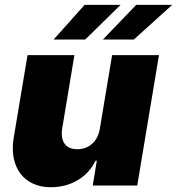

<svg xmlns="http://www.w3.org/2000/svg" viewBox="-20 -776 740 803"><path d="M36.9 -197.4 95.2 -545.5H291.2L240.1 -238.6Q234 -197.8 250.2 -174.9Q266.3 -152 304 -152Q322.1 -152 337.9 -158Q353.7 -164.1 365.9 -175.2Q378.2 -186.4 386.4 -202.4Q394.5 -218.4 397.7 -238.6L448.9 -545.5H644.9L554 0H367.9L384.9 -103.7H379.3Q366.5 -76.7 346.8 -55.9Q327.1 -35.2 302.7 -21.1Q278.4 -7.1 250.5 0Q222.7 7.1 193.2 7.1Q150.2 7.1 117.7 -8.2Q85.2 -23.4 65 -50.6Q44.7 -77.8 37.3 -115.2Q29.8 -152.7 36.9 -197.4ZM204.5 -610.8 333.8 -755.7H484.4L336.6 -610.8ZM410.5 -610.8 549.7 -755.7H700.3L539.8 -610.8Z"/></svg>

Font: Inter P Black
Style: Italic
Weight: 900
Italic angle: -9.40001°
Designer: Rasmus Andersson
Foundry: rsms
Version: Version 3.018;git-588b23468